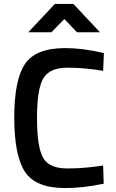

<svg xmlns="http://www.w3.org/2000/svg" viewBox="-20 -939 584 970"><path d="M309 11Q159 11 105.5 -72Q52 -155 52 -345Q52 -535 106 -615.5Q160 -696 309 -696Q398 -696 505 -671L501 -581Q411 -597 321 -597Q231 -597 199 -543.5Q167 -490 167 -342.5Q167 -195 198 -141.5Q229 -88 319 -88Q409 -88 501 -103L504 -11Q401 11 309 11ZM123 -776 257 -919H351L485 -776H369L305 -843L240 -776Z"/></svg>

Font: TitilliumWebSemiBold
Style: Bold
Weight: 600
Version: Version 1.001;PS 57.000;hotconv 1.0.70;makeotf.lib2.5.55311